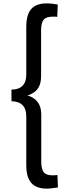

<svg xmlns="http://www.w3.org/2000/svg" viewBox="-20 -904 389 1140"><path d="M258 216Q196 216 166 182.5Q136 149 136 75V-214Q136 -257 114 -279.5Q92 -302 48 -303V-372Q91 -372 113.5 -394.5Q136 -417 136 -460V-743Q136 -817 165.5 -850.5Q195 -884 258 -884Q273 -884 290 -882Q307 -880 323 -877L320 -804Q314 -805 308 -805Q302 -805 292 -805Q253 -805 238.5 -786Q224 -767 224 -725V-452Q224 -388 186.5 -359Q149 -330 86 -330V-345Q149 -345 187 -315Q225 -285 225 -223V57Q225 98 239 117.5Q253 137 291 137Q301 137 307.5 136.5Q314 136 321 135L324 209Q307 211 290.5 213.5Q274 216 258 216Z"/></svg>

Font: Yaldevi Medium
Style: Regular
Weight: 500
Designer: Sol Matas, Rajitha Manaperi, Kosala Senevirathne
Foundry: Mooniak
Version: Version 1.100